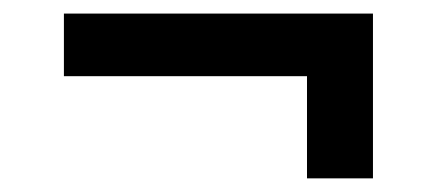

<svg xmlns="http://www.w3.org/2000/svg" viewBox="-20 -409 637 280"><path d="M73.2 -389.2H523.9V-148.9H427.7V-297.9H73.2Z"/></svg>

Font: NoticiaText-BoldItalic
Style: Bold Italic
Weight: 700
Italic angle: -8°
Designer: JM Sole
Foundry: JM Sole
Version: Version 1.003